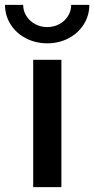

<svg xmlns="http://www.w3.org/2000/svg" viewBox="-41 -765 385 785"><path d="M94.7 -520.5H210V0H94.7ZM-20.5 -745.1H53.7Q53.7 -720.2 66.9 -699.5Q80.1 -678.7 102.5 -666.5Q125 -654.3 152.3 -654.3Q179.2 -654.3 201.7 -666.5Q224.1 -678.7 237.1 -699.5Q250 -720.2 250 -745.1H324.2Q324.2 -701.7 301.5 -665.5Q278.8 -629.4 239.5 -608.6Q200.2 -587.9 152.3 -587.9Q104.5 -587.9 64.7 -608.6Q24.9 -629.4 2.2 -665.5Q-20.5 -701.7 -20.5 -745.1Z"/></svg>

Font: Reddit Sans Fudge SemiBold
Style: Regular
Weight: 600
Designer: Stephen Hutchings
Foundry: Reddit
Version: Version 1.011